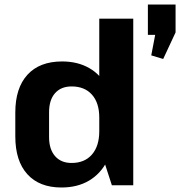

<svg xmlns="http://www.w3.org/2000/svg" viewBox="-20 -823 800 853"><path d="M253 10Q155 10 101.5 -49Q48 -108 48 -217V-323Q48 -432 102 -491Q156 -550 256 -550Q325 -550 376.5 -520.5Q428 -491 456 -435.5Q484 -380 484 -303V-239Q484 -163 455.5 -107Q427 -51 375.5 -20.5Q324 10 253 10ZM298 -99Q356 -99 388.5 -136.5Q421 -174 421 -240V-301Q421 -366 388.5 -402.5Q356 -439 298 -439Q251 -439 224.5 -409Q198 -379 198 -324V-214Q198 -160 224.5 -129.5Q251 -99 298 -99ZM421 -172V-740H572V0H477ZM760 -803V-679L705 -561L652 -577L687 -760L726 -668H637V-803Z"/></svg>

Font: Pathway Extreme SemiCondensed
Style: Bold
Weight: 700
Width: 4
Version: Version 1.001;gftools[0.9.26]